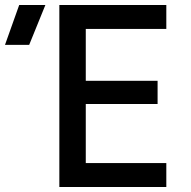

<svg xmlns="http://www.w3.org/2000/svg" viewBox="-144 -750 764 770"><path d="M94 0V-730H523V-634H200V-426H488V-333H200V-96H523V0ZM-124 -570 -67 -730H38L-27 -570Z"/></svg>

Font: JetBrains Mono SemiBold
Style: Regular
Weight: 472
Monospace: yes
Designer: Philipp Nurullin, Konstantin Bulenkov
Foundry: JetBrains
Version: Version 2.305; ttfautohint (v1.8.4.7-5d5b)